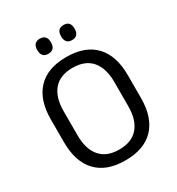

<svg xmlns="http://www.w3.org/2000/svg" viewBox="-194 -935 985 1068"><g transform="rotate(-30 299.0 -400.5)"><path d="M299 12Q178 12 115 -54.8Q52 -121.5 52 -246V-393.5Q52 -517.5 115 -584.2Q178 -651 299 -651Q420 -651 483 -584.2Q546 -517.5 546 -393.5V-246Q546 -121.5 483 -54.8Q420 12 299 12ZM299 -57.5Q380 -57.5 421 -105.8Q462 -154 462 -242.5V-397Q462 -485.5 421 -533.5Q380 -581.5 299 -581.5Q218.5 -581.5 177.5 -533.5Q136.5 -485.5 136.5 -397V-242.5Q136.5 -154 177.5 -105.8Q218.5 -57.5 299 -57.5ZM223 -716Q201.5 -716 190.5 -728.2Q179.5 -740.5 179.5 -763V-766.5Q179.5 -789 190.5 -801Q201.5 -813 223 -813Q245.5 -813 256.2 -801Q267 -789 267 -766.5V-763Q267 -740.5 256.2 -728.2Q245.5 -716 223 -716ZM376 -716Q354 -716 343.2 -728.2Q332.5 -740.5 332.5 -763V-766.5Q332.5 -789 343.2 -801Q354 -813 376 -813Q397.5 -813 408.2 -801Q419 -789 419 -766.5V-763Q419 -740.5 408.2 -728.2Q397.5 -716 376 -716Z"/></g></svg>

Font: Anek Kannada
Style: Regular
Weight: 400
Version: Version 1.003